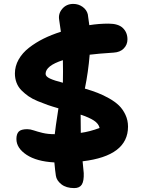

<svg xmlns="http://www.w3.org/2000/svg" viewBox="-20 -799 740 993"><path d="M363.8 173.8Q322.3 173.8 297.4 154.1Q272.5 134.3 269 109.9Q265.1 85 261.2 41Q169.4 36.1 117.2 1.5Q64.9 -33.2 64.9 -80.1Q64.9 -106 76.9 -118.4Q88.9 -130.9 121.1 -130.9Q136.7 -130.9 155 -124.5Q173.3 -118.2 200.2 -111.6Q227.1 -105 263.2 -105Q265.6 -131.3 282.2 -238.8Q250 -248 226.8 -256.1Q203.6 -264.2 175.3 -275.9Q147 -287.6 127.7 -301Q108.4 -314.5 91.3 -331.5Q74.2 -348.6 65.7 -370.8Q57.1 -393.1 57.1 -418.9Q57.1 -457 76.4 -491.2Q95.7 -525.4 129.9 -552Q164.1 -578.6 204.8 -598.9Q245.6 -619.1 294.9 -634.8Q293.9 -644.5 286.1 -695.8Q280.3 -728 302 -753.4Q323.7 -778.8 358.9 -778.8Q385.7 -778.8 407 -763.7Q428.2 -748.5 434.1 -725.1Q439.5 -690.4 441.9 -668.9Q491.2 -676.8 541 -676.8Q592.3 -676.8 615.7 -653.8Q639.2 -630.9 639.2 -595.2Q639.2 -567.9 620.1 -548.3Q601.1 -528.8 567.9 -526.9Q485.4 -521.5 443.8 -516.1Q436.5 -426.3 418.9 -340.8Q455.6 -330.1 484.6 -318.8Q513.7 -307.6 544.4 -290.3Q575.2 -272.9 595.5 -253.2Q615.7 -233.4 628.9 -205.1Q642.1 -176.8 642.1 -144Q642.1 7.3 407.2 35.2Q409.2 56.2 413.1 96.2Q414.6 137.2 403.1 155.5Q391.6 173.8 363.8 173.8ZM215.8 -417Q215.8 -403.3 238.3 -392.8Q260.7 -382.3 305.2 -371.1Q306.6 -428.7 305.2 -487.8Q215.8 -459 215.8 -417ZM495.1 -137.2Q490.2 -159.7 465.3 -175.8Q440.4 -191.9 397 -206.1Q397 -145 397.9 -111.8Q444.8 -118.2 495.1 -137.2Z"/></svg>

Font: Shantell Sans Irregular Bouncy
Style: Bold
Weight: 700
Designer: Stephen Nixon, Anya Danilova, Shantell Martin
Foundry: Arrow Type
Version: Version 1.006;[9816181b4]